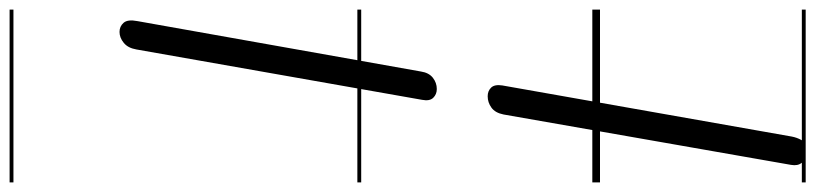

<svg xmlns="http://www.w3.org/2000/svg" viewBox="-674 -601 1698 400"><g transform="rotate(-90 175.0 -401.0)"><path d="M197 -203.5 90.5 399.5Q88.5 410 83.5 419.2Q78.5 428.5 59 428.5Q42.5 428.5 35.8 420.2Q29 412 31.5 398L136.5 -201Q140 -218.5 150.8 -226.2Q161.5 -234 174.5 -234Q185.5 -234 192.5 -226.8Q199.5 -219.5 197 -203.5ZM167 -370.5 272 -966Q275 -983.5 285.8 -992.2Q296.5 -1001 308.5 -1001Q320 -1001 327.5 -992.5Q335 -984 331 -963.5L226 -373Q223.5 -356.5 213 -348.2Q202.5 -340 189.5 -340Q178.5 -340 171.2 -347.5Q164 -355 167 -370.5ZM197 -203.5 90.5 399.5Q88.5 410 83.5 419.2Q78.5 428.5 59 428.5Q42.5 428.5 35.8 420.2Q29 412 31.5 398L136.5 -201Q140 -218.5 150.8 -226.2Q161.5 -234 174.5 -234Q185.5 -234 192.5 -226.8Q199.5 -219.5 197 -203.5ZM167 -370.5 272 -966Q275 -983.5 285.8 -992.2Q296.5 -1001 308.5 -1001Q320 -1001 327.5 -992.5Q335 -984 331 -963.5L226 -373Q223.5 -356.5 213 -348.2Q202.5 -340 189.5 -340Q178.5 -340 171.2 -347.5Q164 -355 167 -370.5ZM-5 420.5H355V428.5H-5ZM-5 -16H355V0H-5ZM-5 -505.5H355V-497.5H-5ZM-5 -1230H355V-1222H-5Z"/></g></svg>

Font: Edu VIC WA NT Pre Guide
Style: Regular
Weight: 400
Designer: Tina and Corey Anderson, Eben Sorkin, Mirko Velimirovic
Foundry: Google for Education
Version: Version 1.000